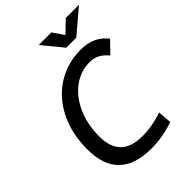

<svg xmlns="http://www.w3.org/2000/svg" viewBox="-258 -1014 1140 1140"><g transform="rotate(-45 312.0 -444.0)"><path d="M325.2 9.8Q51.3 9.8 51.3 -255.4Q51.3 -354.5 79.8 -436.5Q108.4 -518.6 160.6 -578.1Q212.9 -637.7 284.9 -670.4Q356.9 -703.1 443.8 -703.1Q551.8 -703.1 611.8 -625.5L542 -553.7Q494.6 -613.3 429.7 -613.3Q351.1 -613.3 289.1 -567.1Q227.1 -521 191.4 -440.9Q155.8 -360.8 155.8 -258.8Q155.8 -80.1 338.4 -80.1Q421.4 -80.1 507.8 -109.4L514.6 -23.4Q420.9 9.8 325.2 9.8ZM390.1 -771.5 285.6 -898.4H391.6L439.5 -828.1L512.7 -898.4H623.5L474.1 -771.5Z"/></g></svg>

Font: CaskaydiaCove NFP
Style: Italic
Weight: 400
Italic angle: -10°
Designer: Aaron Bell
Foundry: Saja Typeworks
Version: Version 2111.001; VTT 6.35;Nerd Fonts 3.1.1